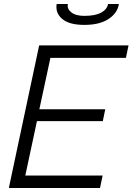

<svg xmlns="http://www.w3.org/2000/svg" viewBox="-20 -936 660 956"><path d="M175 -710H620L607 -648H231L176 -392H504L492 -333H164L106 -62H491L478 0H24ZM400 -812Q325 -812 290 -841.5Q255 -871 262 -916H318Q313 -892 335 -874.5Q357 -857 400 -857Q454 -857 483.5 -873Q513 -889 518 -916H572Q565 -871 520.5 -841.5Q476 -812 400 -812Z"/></svg>

Font: Raleway
Style: Italic
Weight: 400
Italic angle: -12°
Designer: Matt McInerney, Pablo Impallari, Rodrigo Fuenzalida
Foundry: Matt McInerney, Pablo Impallari, Rodrigo Fuenzalida
Version: Version 4.026